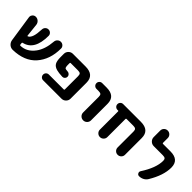

<svg xmlns="http://www.w3.org/2000/svg" viewBox="138 -1635 2535 2535"><g transform="rotate(45 1405.5 -368.0)"><path d="M198.2 -20.5Q197.3 -20.5 196.3 -20.5Q161.1 -20.5 133.8 -43.9Q106.4 -68.4 100.6 -104.5L44.9 -475.6Q43.9 -481.4 43.9 -486.3Q43.9 -507.8 58.6 -524.4Q77.1 -545.9 105.5 -545.9Q134.8 -545.9 157.2 -525.9Q179.7 -505.9 183.6 -475.6L203.1 -293.9Q203.1 -290 206.5 -288.1Q210 -286.1 212.9 -288.1Q244.1 -301.8 260.7 -352.5Q275.4 -395.5 279.3 -483.4Q280.3 -509.8 298.3 -527.8Q316.4 -545.9 341.8 -545.9Q368.2 -545.9 385.7 -527.3Q402.3 -510.7 402.3 -487.3Q402.3 -219.7 225.6 -179.7Q215.8 -177.7 216.8 -168L219.7 -140.6Q220.7 -130.9 230.5 -130.9Q347.7 -132.8 426.8 -240.2Q493.2 -330.1 504.9 -480.5Q506.8 -507.8 526.4 -526.9Q545.9 -545.9 572.3 -545.9Q600.6 -545.9 619.1 -526.4Q636.7 -508.8 636.7 -484.4Q636.7 -279.3 522.5 -150.4Q411.1 -25.4 198.2 -20.5Z M1193.4 -105.5Q1193.4 -70.3 1168.5 -45.4Q1143.6 -20.5 1108.4 -20.5H765.6Q743.2 -20.5 727.5 -36.1Q711.9 -51.8 711.9 -74.2Q711.9 -96.7 727.5 -112.3Q743.2 -127.9 765.6 -127.9H1043.9Q1053.7 -127.9 1053.7 -137.7V-385.7Q1053.7 -416 1042 -427.2Q1030.3 -438.5 997.1 -438.5H862.3Q852.5 -438.5 852.5 -428.7V-397.5Q852.5 -349.6 866.2 -339.8Q876 -334 911.1 -332Q931.6 -331.1 946.3 -316.4Q960.9 -301.8 960.9 -281.2Q960.9 -260.7 946.3 -246.1Q932.6 -232.4 913.1 -232.4Q912.1 -232.4 911.1 -232.4Q840.8 -235.4 801.8 -246.1Q751 -260.7 731.4 -294.9Q711.9 -329.1 711.9 -397.5V-460.9Q711.9 -496.1 736.8 -521Q761.7 -545.9 796.9 -545.9H1032.2Q1193.4 -545.9 1193.4 -402.3Z M1343.8 -438.5Q1321.3 -438.5 1305.7 -454.1Q1290 -469.7 1290 -492.2Q1290 -514.6 1305.7 -530.3Q1321.3 -545.9 1343.8 -545.9H1425.8Q1586.9 -545.9 1586.9 -402.3V-93.8Q1586.9 -63.5 1565.4 -42Q1543.9 -20.5 1513.2 -20.5Q1482.4 -20.5 1460.9 -42Q1439.5 -63.5 1439.5 -93.8V-385.7Q1439.5 -417 1427.2 -427.7Q1415 -438.5 1381.8 -438.5Z M2087.9 -385.7Q2087.9 -416 2075.2 -427.2Q2062.5 -438.5 2029.3 -438.5H1905.3Q1895.5 -438.5 1895.5 -428.7V-89.8Q1895.5 -61.5 1875 -41Q1854.5 -20.5 1825.7 -20.5Q1796.9 -20.5 1776.4 -41Q1755.9 -61.5 1755.9 -89.8V-430.7Q1755.9 -438.5 1748 -438.5H1735.4Q1712.9 -438.5 1697.3 -454.1Q1681.6 -469.7 1681.6 -492.2Q1681.6 -514.6 1697.3 -530.3Q1712.9 -545.9 1735.4 -545.9H2064.5Q2225.6 -545.9 2225.6 -402.3V-89.8Q2225.6 -60.5 2205.6 -40.5Q2185.5 -20.5 2156.7 -20.5Q2127.9 -20.5 2107.9 -40.5Q2087.9 -60.5 2087.9 -89.8Z M2556.6 -20.5Q2533.2 -20.5 2522.5 -42Q2517.6 -50.8 2517.6 -60.5Q2517.6 -71.3 2524.4 -82Q2638.7 -257.8 2638.7 -389.6Q2638.7 -417 2626 -427.7Q2613.3 -438.5 2581.1 -438.5H2413.1Q2377.9 -438.5 2353 -463.4Q2328.1 -488.3 2328.1 -523.4V-644.5Q2328.1 -673.8 2348.6 -694.3Q2369.1 -714.8 2398.4 -714.8Q2427.7 -714.8 2448.2 -694.3Q2468.8 -673.8 2468.8 -644.5V-555.7Q2468.8 -545.9 2478.5 -545.9H2618.2Q2778.3 -545.9 2778.3 -402.3Q2778.3 -256.8 2672.9 -83Q2655.3 -53.7 2624 -37.1Q2592.8 -20.5 2556.6 -20.5Z"/></g></svg>

Font: Gen Jyuu GothicX Bold
Style: Bold
Weight: 700
Designer: Ryoko NISHIZUKA (kana &amp; ideographs); Paul D. Hunt (Latin, Greek &amp; Cyrillic); Wenlong ZHANG (bopomofo); Sandoll C
Version: Version 1.058.20140828